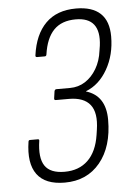

<svg xmlns="http://www.w3.org/2000/svg" viewBox="-50 -701 508 747"><g transform="rotate(-5 204.0 -327.5)"><path d="M173 8Q97 8 65 -35.5Q33 -79 46 -163Q47 -169 52 -169H83Q89 -169 88 -163Q78 -97 99 -65.5Q120 -34 176 -34Q232 -34 267 -67.5Q302 -101 312 -166L315 -186Q325 -252 300 -283.5Q275 -315 217 -315H166Q159 -315 160 -322L164 -350Q166 -357 172 -357H225Q258 -357 284.5 -374Q311 -391 329 -421.5Q347 -452 352 -492L355 -511Q369 -621 270 -621Q215 -621 184.5 -589.5Q154 -558 145 -495Q144 -488 138 -488H108Q101 -488 102 -495Q113 -576 156.5 -619.5Q200 -663 275 -663Q338 -663 370 -633Q402 -603 402 -543Q402 -471 370 -415Q338 -359 286 -339V-338Q362 -315 362 -221Q362 -116 311 -54Q260 8 173 8Z"/></g></svg>

Font: Sofia Sans Condensed Light
Style: Italic
Weight: 300
Italic angle: -9°
Version: Version 4.100